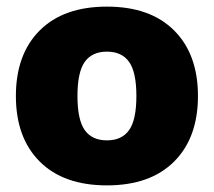

<svg xmlns="http://www.w3.org/2000/svg" viewBox="-20 -550 646 580"><path d="M100 -458Q172 -530 303 -530Q434 -530 506 -458Q578 -386 578 -260Q578 -134 506 -62Q434 10 303 10Q172 10 100 -62Q28 -134 28 -260Q28 -386 100 -458ZM236 -157Q258 -126 303 -126Q348 -126 370 -157Q392 -188 392 -260Q392 -332 370 -363Q348 -394 303 -394Q258 -394 236 -363Q214 -332 214 -260Q214 -188 236 -157Z"/></svg>

Font: M PLUS 1p Black
Style: Regular
Weight: 900
Version: Version 1.061